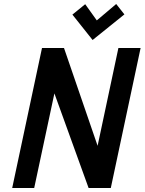

<svg xmlns="http://www.w3.org/2000/svg" viewBox="-20 -940 723 960"><path d="M602 -868 561 -920 464 -838 406 -919 342 -867 443 -740ZM683 -700H572L468 -211L300 -700H190L41 0H151L252 -473L423 0H534Z"/></svg>

Font: Advent Pro
Style: Bold Italic
Weight: 700
Italic angle: -12°
Designer: VivaRado, Andreas Kalpakidis
Foundry: VivaRado, Andreas Kalpakidis
Version: Version 3.000